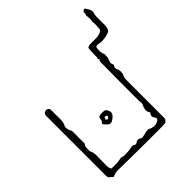

<svg xmlns="http://www.w3.org/2000/svg" viewBox="-185 -793 926 926"><g transform="rotate(-45 277.5 -330.0)"><path d="M62 7Q56 0 48 -5.5Q40 -11 40 -22V-431Q40 -445 49.5 -449.5Q59 -454 68 -450Q77 -446 77 -432V-367Q77 -363 75.5 -353.5Q74 -344 72 -341Q67 -334 67 -325.5Q67 -317 69 -310Q71 -303 74.5 -297.5Q78 -292 77 -284V-206Q69 -197 68.5 -185Q68 -173 68 -163Q74 -153 75.5 -143Q77 -133 77 -122Q77 -116 76.5 -100Q76 -84 76 -54Q76 -42 82 -30Q92 -29 112.5 -29.5Q133 -30 140 -32Q154 -36 158 -33Q162 -30 172 -30Q203 -30 218.5 -34Q234 -38 240 -33Q249 -26 256.5 -32Q264 -38 271 -38Q278 -38 283.5 -34Q289 -30 295 -30Q299 -30 310 -33Q321 -36 332 -37.5Q343 -39 347 -36Q355 -31 369.5 -28.5Q384 -26 402 -36Q406 -39 408 -43.5Q410 -48 407 -52Q399 -63 398.5 -70.5Q398 -78 407 -89Q397 -101 399 -115Q401 -129 408 -143Q411 -148 409.5 -155.5Q408 -163 408 -170Q408 -229 408 -295Q408 -361 409 -420Q409 -425 409 -430Q409 -435 413 -441Q418 -447 426.5 -451Q435 -455 442.5 -453.5Q450 -452 450 -440Q450 -421 446 -413.5Q442 -406 440 -399.5Q438 -393 445 -375Q435 -362 440.5 -351Q446 -340 446 -330Q446 -316 443.5 -311Q441 -306 438.5 -299Q436 -292 436 -268Q436 -261 436 -234.5Q436 -208 436 -173Q436 -138 436 -103.5Q436 -69 436 -45Q436 -21 436 -19Q436 -14 429.5 -7.5Q423 -1 418 -1Q410 0 377.5 0Q345 0 301 0Q257 0 213 -0.5Q169 -1 137 -1.5Q105 -2 98 -2Q90 -2 81.5 0Q73 2 62 7ZM222 -192 208 -206Q200 -214 207 -219Q214 -224 214 -235Q214 -250 230 -251.5Q246 -253 256 -251Q263 -250 268.5 -240.5Q274 -231 274 -223Q274 -215 268 -207Q261 -198 247 -190Q233 -182 222 -192ZM235 -212Q238 -209 242 -211.5Q246 -214 247 -216Q249 -217 249 -220Q249 -226 244 -228Q241 -229 237 -228.5Q233 -228 233 -224Q233 -220 231 -219Q229 -218 231 -216ZM440 -396Q436 -392 429.5 -395Q423 -398 421 -397Q418 -399 416.5 -407Q415 -415 414 -426Q414 -431 416 -436.5Q418 -442 413 -446Q409 -449 411 -453.5Q413 -458 413 -462Q413 -474 413.5 -484Q414 -494 414 -498Q414 -505 415 -513.5Q416 -522 420 -522Q426 -527 442 -526.5Q458 -526 476 -526.5Q494 -527 507 -533Q520 -539 519 -556Q519 -561 520 -572.5Q521 -584 519 -589Q518 -596 519 -598.5Q520 -601 521 -608Q522 -615 519 -634Q518 -639 521 -644Q524 -649 521 -655Q529 -668 534.5 -667Q540 -666 545 -655Q553 -643 554.5 -633.5Q556 -624 551 -610Q550 -606 550 -591Q550 -576 550 -571V-539Q549 -511 532 -504.5Q515 -498 490 -496Q480 -495 466.5 -498Q453 -501 446 -496Q445 -495 443.5 -480.5Q442 -466 446 -455Q447 -453 446 -447.5Q445 -442 446 -440Q448 -433 447 -426.5Q446 -420 445 -415Q443 -399 440 -396Z"/></g></svg>

Font: Sankofa Display
Style: Regular
Weight: 400
Designer: Batsirai Madzonga
Foundry: Batsirai Madzonga
Version: Version 1.000; ttfautohint (v1.8.4.7-5d5b)